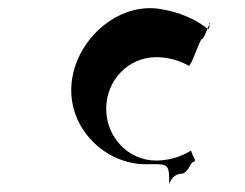

<svg xmlns="http://www.w3.org/2000/svg" viewBox="-20 -523 600 470"><path d="M362 -383C408 -383 438 -364 442 -362C448 -360 470 -429 474 -427C484 -434 488 -461 495 -465C495 -465 488 -468 492 -466C494 -457 491 -449 487 -453C487 -453 448 -489 372 -501C268 -518 164 -425 155 -317C146 -207 239 -121 336 -121C384 -121 394 -125 394 -87C394 -49 390 -98 427 -98C439 -102 445 -118 450 -125C461 -129 458 -130 451 -145C445 -157 452 -156 442 -151C437 -149 408 -130 362 -130C295 -130 240 -186 240 -257C240 -327 295 -383 362 -383Z"/></svg>

Font: Hussar Przerywany
Style: Regular
Weight: 400
Foundry: Cannot Into Space Fonts
Version: Version 0.982